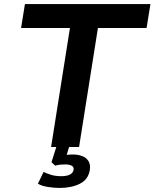

<svg xmlns="http://www.w3.org/2000/svg" viewBox="-20 -725 762 947"><path d="M232 0 325 -587H84L103 -705H722L703 -587H463L370 0ZM274 202Q246 202 215.5 197Q185 192 167 181L195 123Q211 131 232.5 137.5Q254 144 283 144Q308 144 324 136.5Q340 129 343 112Q345 98 333 92Q321 86 303 86Q294 86 279.5 87Q265 88 252 92L234 75L264 -20H327L302 61L277 45Q289 41 306.5 39Q324 37 341 37Q364 37 384.5 44.5Q405 52 416 69Q427 86 423 114Q415 161 373.5 181.5Q332 202 274 202Z"/></svg>

Font: Nunito Sans 6pt
Style: Bold Italic
Weight: 700
Italic angle: -9°
Version: Version 3.101;gftools[0.9.27]